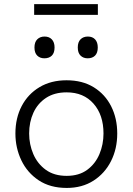

<svg xmlns="http://www.w3.org/2000/svg" viewBox="-20 -892 637 922"><path d="M300.5 10.5Q221 10.5 166 -26Q111 -62.5 82.5 -122.2Q54 -182 54 -251Q54 -325 84.2 -382.8Q114.5 -440.5 169.8 -473.5Q225 -506.5 299.5 -506.5Q376 -506.5 430.5 -472.8Q485 -439 514 -381.2Q543 -323.5 543 -251Q543 -177.5 513.2 -118.5Q483.5 -59.5 429 -24.5Q374.5 10.5 300.5 10.5ZM300 -47.5Q359.5 -47.5 398.8 -76.5Q438 -105.5 457.5 -152Q477 -198.5 477 -251Q477 -340 429.2 -394.2Q381.5 -448.5 300 -448.5Q241.5 -448.5 201.2 -422Q161 -395.5 140.5 -350.8Q120 -306 120 -251Q120 -198.5 140 -152Q160 -105.5 200 -76.5Q240 -47.5 300 -47.5ZM401 -612Q380 -612 366.8 -625Q353.5 -638 353.5 -664Q353.5 -690 366.8 -703.2Q380 -716.5 402 -716.5Q424 -716.5 436.8 -702.8Q449.5 -689 449.5 -664Q449.5 -638 436.5 -625Q423.5 -612 401 -612ZM193 -612Q172 -612 158.8 -625Q145.5 -638 145.5 -664Q145.5 -690 159 -703.2Q172.5 -716.5 194 -716.5Q216 -716.5 229 -702.8Q242 -689 242 -664Q242 -638 229 -625Q216 -612 193 -612ZM144 -820.5V-872H450V-820.5Z"/></svg>

Font: Heraclito Light
Style: Regular
Weight: 300
Designer: Kostas Bartsokas (font) & Cristiano Sobral (main changes)
Foundry: Kostas Bartsokas (font) & Cristiano Sobral (main changes)
Version: Version 1.00;July 8, 2020;FontCreator 13.0.0.2655 64-bit